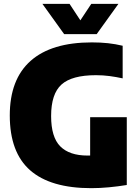

<svg xmlns="http://www.w3.org/2000/svg" viewBox="-20 -971 730 1001"><path d="M456 10Q243.5 10 137.2 -83.2Q31 -176.5 31 -369Q31 -557.5 139.8 -653.8Q248.5 -750 459 -750Q504 -750 543 -745.8Q582 -741.5 619.5 -732.5V-562.5Q585 -570 551 -574.5Q517 -579 480.5 -579Q354.5 -579 300.5 -530.2Q246.5 -481.5 246.5 -366Q246.5 -256 294.2 -208Q342 -160 436 -160Q442.5 -160 450 -160V-360H641V-6.5Q595.5 1 547.8 5.5Q500 10 456 10ZM314.5 -793 201 -951H342.5L399 -865L456 -951H597.5L484 -793Z"/></svg>

Font: Encode Sans SemiCondensed SemiCondensed Black
Style: Regular
Weight: 900
Width: 4
Designer: Multiple Designers
Foundry: Impallari Type
Version: Version 3.000; ttfautohint (v1.8.3) -l 8 -r 50 -G 200 -x 14 